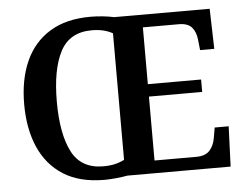

<svg xmlns="http://www.w3.org/2000/svg" viewBox="-52 -789 1100 862"><g transform="rotate(-5 498.0 -357.5)"><path d="M385 10Q274 10 201 -36Q128 -82 91.5 -165Q55 -248 55 -359Q55 -470 91.5 -552Q128 -634 201.5 -679.5Q275 -725 386 -725Q411 -725 440.5 -722Q470 -719 491 -714H922L927 -533H863L858 -579Q855 -614 837 -635.5Q819 -657 778 -657H616V-401H856V-345H616V-57H804Q846 -57 865.5 -79.5Q885 -102 890 -135L898 -181H961L954 0H489Q468 4 438.5 7Q409 10 385 10ZM385 -51Q415 -51 438 -56.5Q461 -62 480 -72V-642Q463 -652 439.5 -658Q416 -664 386 -664Q286 -664 244 -583.5Q202 -503 202 -358Q202 -213 243.5 -132Q285 -51 385 -51Z"/></g></svg>

Font: Noto Serif Malayalam SemiBold
Style: Regular
Weight: 600
Designer: Indian type Foundry, Jelle Bosma, Monotype Design Team
Foundry: Monotype Imaging Inc.
Version: Version 2.104; ttfautohint (v1.8.4.7-5d5b)